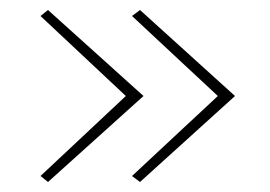

<svg xmlns="http://www.w3.org/2000/svg" viewBox="-20 -403 540 384"><path d="M260 -383 450 -211 260 -39 244 -51 421 -216V-206L244 -371ZM76 -383 267 -211 76 -39 61 -51 237 -216V-206L61 -371Z"/></svg>

Font: Ysabeau Office Thin
Style: Regular
Weight: 250
Designer: Christian Thalmann (Catharsis Fonts)
Version: Version 2.001;gftools[0.9.30]; featfreeze: tnum,lnum,ss02